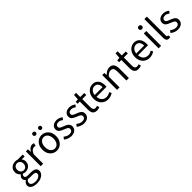

<svg xmlns="http://www.w3.org/2000/svg" viewBox="468 -2762 4977 4977"><g transform="rotate(-45 2956.5 -273.0)"><path d="M275.4 250Q209.2 250 158.3 233Q107.5 216.1 79.1 183.7Q50.8 151.3 50.8 104.5Q50.8 69.5 71.7 37.4Q92.6 5.2 130.8 -18.4V-22.8Q110 -36 95.9 -58Q81.9 -80 81.9 -112.3Q81.9 -146 101.4 -172Q120.9 -198.1 142.2 -212.8V-216.8Q114.9 -238.4 92.9 -276.3Q70.9 -314.2 70.9 -363Q70.9 -422.8 98.8 -466.4Q126.7 -509.9 173.3 -533.4Q219.9 -556.8 274.1 -556.8Q297.9 -556.8 317.6 -553Q337.2 -549.2 351.3 -543.4H540.2V-472.9H429.4Q448.8 -454.2 461 -425.1Q473.1 -395.9 473.1 -360.6Q473.1 -303.2 446.5 -260.7Q420 -218.2 374.9 -195.1Q329.8 -172.1 274.1 -172.1Q255.3 -172.1 233.7 -177Q212.1 -182 193.7 -190.6Q179.2 -178.6 168.9 -163.5Q158.6 -148.5 158.6 -126.2Q158.6 -100.5 178.9 -83.7Q199.1 -66.9 254.2 -66.9H360.7Q454.7 -66.9 502.2 -36Q549.6 -5.2 549.6 62.1Q549.6 112.3 515.9 155.2Q482.2 198.2 420.7 224.1Q359.1 250 275.4 250ZM274.1 -233.9Q306.1 -233.9 332.4 -249.7Q358.6 -265.5 374.5 -294.7Q390.4 -323.8 390.4 -363Q390.4 -403 374.8 -431.4Q359.2 -459.9 333 -475Q306.7 -490.2 274.1 -490.2Q242.6 -490.2 216.3 -475Q190 -459.9 174.4 -431.7Q158.8 -403.6 158.8 -363Q158.8 -323.8 174.7 -294.7Q190.6 -265.5 216.9 -249.7Q243.2 -233.9 274.1 -233.9ZM287.5 187.2Q340.4 187.2 378.9 171Q417.3 154.9 438.8 129.6Q460.3 104.3 460.3 76.6Q460.3 37.8 432.1 23Q403.9 8.1 350.5 8.1H256.2Q241.1 8.1 222.8 6.3Q204.5 4.5 185.6 -0.1Q156.7 20.5 143.8 44.5Q130.9 68.6 130.9 91.8Q130.9 135.2 172.5 161.2Q214 187.2 287.5 187.2Z M656.1 0V-543.4H731L739.7 -444.4H742.1Q770.4 -495.9 810.6 -526.3Q850.7 -556.8 896.2 -556.8Q914.9 -556.8 928.2 -554.2Q941.6 -551.6 954.2 -545.4L937.4 -465.6Q923.2 -470.2 912.3 -472.4Q901.3 -474.6 884.2 -474.6Q850.7 -474.6 812.9 -446.4Q775 -418.2 747.5 -348.8V0Z M1241.1 13.4Q1174.6 13.4 1117 -20.3Q1059.4 -54 1024.5 -117.6Q989.6 -181.2 989.6 -271Q989.6 -361.9 1024.5 -425.7Q1059.4 -489.4 1117 -523.1Q1174.6 -556.8 1241.1 -556.8Q1290.9 -556.8 1336.3 -537.7Q1381.7 -518.6 1416.8 -481.9Q1451.8 -445.3 1472 -392.1Q1492.3 -338.9 1492.3 -271Q1492.3 -181.2 1457.1 -117.6Q1421.8 -54 1364.7 -20.3Q1307.7 13.4 1241.1 13.4ZM1241.1 -62.9Q1288.2 -62.9 1323.7 -88.9Q1359.2 -114.9 1379 -161.8Q1398.7 -208.7 1398.7 -271Q1398.7 -333.8 1379 -380.8Q1359.2 -427.8 1323.7 -454.2Q1288.2 -480.5 1241.1 -480.5Q1194.1 -480.5 1158.6 -454.2Q1123.1 -427.8 1103.4 -380.8Q1083.8 -333.8 1083.8 -271Q1083.8 -208.7 1103.4 -161.8Q1123.1 -114.9 1158.6 -88.9Q1194.1 -62.9 1241.1 -62.9ZM1133.7 -656.5Q1109.5 -656.5 1094 -672.7Q1078.5 -688.9 1078.5 -711.7Q1078.5 -734.8 1094 -750.8Q1109.5 -766.8 1133.7 -766.8Q1157.6 -766.8 1173.2 -750.8Q1188.8 -734.8 1188.8 -711.7Q1188.8 -688.9 1173.2 -672.7Q1157.6 -656.5 1133.7 -656.5ZM1348.2 -656.5Q1324 -656.5 1308.6 -672.7Q1293.1 -688.9 1293.1 -711.7Q1293.1 -734.8 1308.6 -750.8Q1324 -766.8 1348.2 -766.8Q1372.2 -766.8 1387.8 -750.8Q1403.3 -734.8 1403.3 -711.7Q1403.3 -688.9 1387.8 -672.7Q1372.2 -656.5 1348.2 -656.5Z M1773.1 13.4Q1715.6 13.4 1662.3 -8.3Q1609 -30 1570.5 -61.7L1615.4 -122.7Q1650.7 -94.3 1689 -76.1Q1727.2 -57.8 1775.9 -57.8Q1829.8 -57.8 1856.4 -82.6Q1883.1 -107.5 1883.1 -143.1Q1883.1 -171.1 1864.7 -189.8Q1846.2 -208.5 1817.5 -221.7Q1788.7 -235 1758.5 -246Q1720.9 -260.6 1684.6 -279.1Q1648.4 -297.7 1624.5 -327.5Q1600.7 -357.2 1600.7 -403Q1600.7 -446.6 1623 -481.3Q1645.3 -516 1687.2 -536.4Q1729.1 -556.8 1787.8 -556.8Q1838.3 -556.8 1881.6 -538.8Q1924.9 -520.9 1956 -495.4L1912.4 -437.5Q1884.4 -458.3 1854.6 -471.9Q1824.8 -485.5 1788.9 -485.5Q1737.2 -485.5 1712.6 -462.2Q1688 -438.9 1688 -407.3Q1688 -381.8 1704.4 -365Q1720.7 -348.2 1747.8 -336.5Q1775 -324.7 1805.2 -313.1Q1835.2 -301.9 1864.5 -289Q1893.7 -276.1 1917.5 -257.9Q1941.4 -239.8 1955.9 -213.5Q1970.4 -187.2 1970.4 -148.2Q1970.4 -104.1 1947.7 -67.1Q1925 -30.1 1881.3 -8.4Q1837.7 13.4 1773.1 13.4Z M2241.1 13.4Q2183.6 13.4 2130.3 -8.3Q2077 -30 2038.5 -61.7L2083.4 -122.7Q2118.7 -94.3 2157 -76.1Q2195.2 -57.8 2243.9 -57.8Q2297.8 -57.8 2324.4 -82.6Q2351.1 -107.5 2351.1 -143.1Q2351.1 -171.1 2332.7 -189.8Q2314.2 -208.5 2285.5 -221.7Q2256.7 -235 2226.5 -246Q2188.9 -260.6 2152.6 -279.1Q2116.4 -297.7 2092.5 -327.5Q2068.7 -357.2 2068.7 -403Q2068.7 -446.6 2091 -481.3Q2113.3 -516 2155.2 -536.4Q2197.1 -556.8 2255.8 -556.8Q2306.3 -556.8 2349.6 -538.8Q2392.9 -520.9 2424 -495.4L2380.4 -437.5Q2352.4 -458.3 2322.6 -471.9Q2292.8 -485.5 2256.9 -485.5Q2205.2 -485.5 2180.6 -462.2Q2156 -438.9 2156 -407.3Q2156 -381.8 2172.4 -365Q2188.7 -348.2 2215.8 -336.5Q2243 -324.7 2273.2 -313.1Q2303.2 -301.9 2332.5 -289Q2361.7 -276.1 2385.5 -257.9Q2409.4 -239.8 2423.9 -213.5Q2438.4 -187.2 2438.4 -148.2Q2438.4 -104.1 2415.7 -67.1Q2393 -30.1 2349.3 -8.4Q2305.7 13.4 2241.1 13.4Z M2712.5 13.4Q2654.9 13.4 2621 -9.3Q2587.2 -32 2572.8 -72.8Q2558.4 -113.5 2558.4 -167.7V-469H2477.1V-537.6L2562.7 -543.4L2573 -696.2H2649.2V-543.4H2796.6V-469H2649.2V-165.4Q2649.2 -116 2667.6 -88.5Q2685.9 -61 2733.4 -61Q2748 -61 2765.1 -65.4Q2782.1 -69.8 2794.5 -75.6L2812.8 -7Q2790.2 0.6 2764.2 7Q2738.2 13.4 2712.5 13.4Z M3120.7 13.4Q3048.5 13.4 2989.4 -20.6Q2930.3 -54.6 2895.4 -118.2Q2860.6 -181.9 2860.6 -271Q2860.6 -337.5 2880.6 -390.1Q2900.7 -442.7 2935.5 -480.1Q2970.4 -517.6 3014 -537.2Q3057.6 -556.8 3104.4 -556.8Q3173.6 -556.8 3221.8 -525.7Q3270 -494.5 3295.4 -437.1Q3320.9 -379.7 3320.9 -301.7Q3320.9 -287.4 3319.9 -274.1Q3319 -260.7 3316.6 -249.7H2950.9Q2954 -192.4 2977.3 -149.8Q3000.7 -107.2 3040.1 -83.5Q3079.4 -59.8 3131.3 -59.8Q3170.8 -59.8 3203.5 -71.2Q3236.1 -82.7 3266.5 -103.1L3299.3 -42.5Q3263.8 -19.4 3220 -3Q3176.2 13.4 3120.7 13.4ZM2949.7 -315.5H3240.7Q3240.7 -397.1 3205.2 -440.3Q3169.8 -483.6 3105.5 -483.6Q3067.5 -483.6 3034.1 -463.9Q3000.7 -444.3 2978.2 -406.9Q2955.7 -369.6 2949.7 -315.5Z M3455.1 0V-543.4H3530L3538.7 -464.5H3541.1Q3579.8 -503.1 3623.3 -529.9Q3666.9 -556.8 3723.1 -556.8Q3808.8 -556.8 3849 -502.4Q3889.1 -448 3889.1 -344.1V0H3797.7V-332.4Q3797.7 -408.5 3773.5 -442.9Q3749.3 -477.4 3694.5 -477.4Q3652.9 -477.4 3620 -456.4Q3587.2 -435.5 3546.5 -394V0Z M4235.5 13.4Q4177.9 13.4 4144 -9.3Q4110.2 -32 4095.8 -72.8Q4081.4 -113.5 4081.4 -167.7V-469H4000.1V-537.6L4085.7 -543.4L4096 -696.2H4172.2V-543.4H4319.6V-469H4172.2V-165.4Q4172.2 -116 4190.6 -88.5Q4208.9 -61 4256.4 -61Q4271 -61 4288.1 -65.4Q4305.1 -69.8 4317.5 -75.6L4335.8 -7Q4313.2 0.6 4287.2 7Q4261.2 13.4 4235.5 13.4Z M4643.7 13.4Q4571.5 13.4 4512.4 -20.6Q4453.3 -54.6 4418.4 -118.2Q4383.6 -181.9 4383.6 -271Q4383.6 -337.5 4403.6 -390.1Q4423.7 -442.7 4458.5 -480.1Q4493.4 -517.6 4537 -537.2Q4580.6 -556.8 4627.4 -556.8Q4696.6 -556.8 4744.8 -525.7Q4793 -494.5 4818.4 -437.1Q4843.9 -379.7 4843.9 -301.7Q4843.9 -287.4 4842.9 -274.1Q4842 -260.7 4839.6 -249.7H4473.9Q4477 -192.4 4500.3 -149.8Q4523.7 -107.2 4563.1 -83.5Q4602.4 -59.8 4654.3 -59.8Q4693.8 -59.8 4726.5 -71.2Q4759.1 -82.7 4789.5 -103.1L4822.3 -42.5Q4786.8 -19.4 4743 -3Q4699.2 13.4 4643.7 13.4ZM4472.7 -315.5H4763.7Q4763.7 -397.1 4728.2 -440.3Q4692.8 -483.6 4628.5 -483.6Q4590.5 -483.6 4557.1 -463.9Q4523.7 -444.3 4501.2 -406.9Q4478.7 -369.6 4472.7 -315.5Z M4978.1 0V-543.4H5069.5V0ZM5024.4 -655.3Q4997.1 -655.3 4980.5 -671.8Q4963.9 -688.2 4963.9 -716.2Q4963.9 -742.6 4980.5 -758.7Q4997.1 -774.9 5024.4 -774.9Q5050.7 -774.9 5067.9 -758.7Q5085 -742.6 5085 -716.2Q5085 -688.2 5067.9 -671.8Q5050.7 -655.3 5024.4 -655.3Z M5349.3 13.4Q5315.1 13.4 5293.9 -0.9Q5272.8 -15.3 5262.9 -42.6Q5253.1 -69.9 5253.1 -108.1V-796H5344.5V-102.1Q5344.5 -81.5 5352.3 -72.2Q5360 -62.9 5370 -62.9Q5373.8 -62.9 5377.8 -63.4Q5381.8 -63.9 5389.4 -64.9L5401.9 5.1Q5392.1 8 5379.9 10.7Q5367.7 13.4 5349.3 13.4Z M5679.1 13.4Q5621.6 13.4 5568.3 -8.3Q5515 -30 5476.5 -61.7L5521.4 -122.7Q5556.7 -94.3 5595 -76.1Q5633.2 -57.8 5681.9 -57.8Q5735.8 -57.8 5762.4 -82.6Q5789.1 -107.5 5789.1 -143.1Q5789.1 -171.1 5770.7 -189.8Q5752.2 -208.5 5723.5 -221.7Q5694.7 -235 5664.5 -246Q5626.9 -260.6 5590.6 -279.1Q5554.4 -297.7 5530.5 -327.5Q5506.7 -357.2 5506.7 -403Q5506.7 -446.6 5529 -481.3Q5551.3 -516 5593.2 -536.4Q5635.1 -556.8 5693.8 -556.8Q5744.3 -556.8 5787.6 -538.8Q5830.9 -520.9 5862 -495.4L5818.4 -437.5Q5790.4 -458.3 5760.6 -471.9Q5730.8 -485.5 5694.9 -485.5Q5643.2 -485.5 5618.6 -462.2Q5594 -438.9 5594 -407.3Q5594 -381.8 5610.4 -365Q5626.7 -348.2 5653.8 -336.5Q5681 -324.7 5711.2 -313.1Q5741.2 -301.9 5770.5 -289Q5799.7 -276.1 5823.5 -257.9Q5847.4 -239.8 5861.9 -213.5Q5876.4 -187.2 5876.4 -148.2Q5876.4 -104.1 5853.7 -67.1Q5831 -30.1 5787.3 -8.4Q5743.7 13.4 5679.1 13.4Z"/></g></svg>

Font: Noto Sans SC Thin
Style: Regular
Weight: 100
Designer: Ryoko NISHIZUKA 西塚涼子 (kana, bopomofo & ideographs); Paul D. Hunt (Latin, Greek & Cyrillic); Sandoll Communications 산돌커뮤니
Foundry: Adobe
Version: Version 2.004-H2;hotconv 1.0.118;makeotfexe 2.5.65603